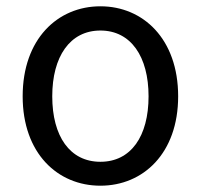

<svg xmlns="http://www.w3.org/2000/svg" viewBox="-20 -577 637 610"><path d="M299 13C435 13 546 -90 546 -271C546 -453 435 -557 299 -557C163 -557 52 -453 52 -271C52 -90 163 13 299 13ZM299 -63C202 -63 146 -144 146 -271C146 -397 202 -480 299 -480C396 -480 452 -397 452 -271C452 -144 396 -63 299 -63Z"/></svg>

Font: Noto Sans HK
Style: Regular
Weight: 400
Designer: Ryoko NISHIZUKA 西塚涼子 (kana, bopomofo & ideographs); Paul D. Hunt (Latin, Greek & Cyrillic); Sandoll Communications 산돌커뮤니
Foundry: Adobe
Version: Version 2.004;hotconv 1.0.118;makeotfexe 2.5.65603